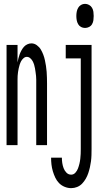

<svg xmlns="http://www.w3.org/2000/svg" viewBox="-20 -753 540 996"><path d="M14 0V-520H71V-429Q73 -440 75.5 -450.5Q78 -461 82 -471.5Q86 -482 91.5 -492Q97 -502 104 -510Q111 -518 121.5 -523Q132 -528 143 -528Q158 -528 171 -518.5Q184 -509 191.5 -496.5Q199 -484 204.5 -469.5Q210 -455 213 -440.5Q216 -426 218.5 -411Q221 -396 222 -380.5Q223 -365 223.5 -350Q224 -335 224 -320V0H168V-320Q168 -330 168 -340Q168 -350 167 -359.5Q166 -369 164.5 -379Q163 -389 161.5 -398.5Q160 -408 157 -417.5Q154 -427 149.5 -435.5Q145 -444 137 -451Q129 -458 119 -458Q110 -458 102 -451Q94 -444 89.5 -435.5Q85 -427 82 -417.5Q79 -408 77 -398.5Q75 -389 73.5 -379Q72 -369 71.5 -359.5Q71 -350 71 -340Q71 -330 71 -320V0ZM421 -608Q410 -608 400.5 -613Q391 -618 385.5 -627.5Q380 -637 378 -648Q376 -659 376 -670Q376 -681 378 -692Q380 -703 385.5 -712.5Q391 -722 400.5 -727.5Q410 -733 421 -733Q432 -733 442 -727.5Q452 -722 457.5 -712.5Q463 -703 464.5 -692Q466 -681 466 -670Q466 -659 464.5 -648Q463 -637 457.5 -627.5Q452 -618 442 -613Q432 -608 421 -608ZM349 223Q332 223 315 216Q298 209 286 196.5Q274 184 266.5 168Q259 152 254 135Q249 118 247 100.5Q245 83 245 65H301Q301 79 303 92.5Q305 106 310 119.5Q315 133 325 143Q335 153 349 153Q362 153 371 143Q380 133 384.5 121Q389 109 392 96.5Q395 84 396.5 71Q398 58 398.5 45.5Q399 33 399 20V-450H321V-520H455V20Q455 36 454.5 52Q454 68 452 83.5Q450 99 446.5 114.5Q443 130 438 145Q433 160 425 174Q417 188 406 199.5Q395 211 380 217Q365 223 349 223Z"/></svg>

Font: Iosevka Term Curly
Style: Regular
Weight: 400
Designer: Belleve Invis
Foundry: Belleve Invis
Version: Version 32.3.0